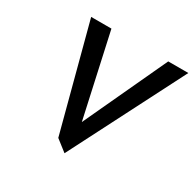

<svg xmlns="http://www.w3.org/2000/svg" viewBox="-151 -851 1009 1001"><g transform="rotate(30 353.5 -350.5)"><path d="M707 -693H586L354 -194L244 -693H122L289 -61L357 -8Z"/></g></svg>

Font: Bluebird
Style: LiNrwObl
Weight: 300
Designer: Jasper
Foundry: Cannot Into Space Fonts
Version: Version 0.98